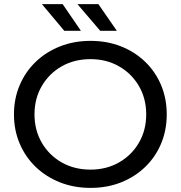

<svg xmlns="http://www.w3.org/2000/svg" viewBox="-20 -907 880 935"><path d="M421 8Q340 8 272 -19Q204 -46 154 -94Q104 -142 76 -207.5Q48 -273 48 -350Q48 -427 76 -492.5Q104 -558 154 -606Q204 -654 272 -681Q340 -708 421 -708Q501 -708 568.5 -681.5Q636 -655 686.5 -606.5Q737 -558 764.5 -492.5Q792 -427 792 -350Q792 -273 764.5 -207.5Q737 -142 686.5 -93.5Q636 -45 568.5 -18.5Q501 8 421 8ZM421 -81Q498 -81 559.5 -116Q621 -151 656.5 -212Q692 -273 692 -350Q692 -427 656.5 -488Q621 -549 559.5 -584Q498 -619 421 -619Q342 -619 280.5 -584Q219 -549 183.5 -488Q148 -427 148 -350Q148 -273 183.5 -212Q219 -151 280.5 -116Q342 -81 421 -81ZM293 -757 184 -887H285L374 -757ZM468 -757 357 -887H459L549 -757Z"/></svg>

Font: Montserrat Medium
Style: Regular
Weight: 500
Designer: Julieta Ulanovsky
Foundry: Julieta Ulanovsky
Version: Version 9.000; ttfautohint (v1.8.4.7-5d5b)